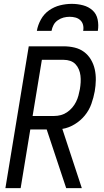

<svg xmlns="http://www.w3.org/2000/svg" viewBox="-20 -975 540 995"><path d="M323 0 222 -304H137L87 0H8L129 -735H310Q339 -735 366.5 -728.5Q394 -722 415.5 -706Q437 -690 451 -666.5Q465 -643 471 -616Q477 -589 476.5 -560Q476 -531 471 -502Q465 -469 453.5 -436.5Q442 -404 419.5 -376.5Q397 -349 366 -330.5Q335 -312 303 -307L404 0ZM261 -374Q278 -374 295 -378.5Q312 -383 327 -393Q342 -403 354 -417Q366 -431 374 -447Q382 -463 386.5 -480Q391 -497 394 -513Q397 -531 398 -548.5Q399 -566 397 -583Q395 -600 388.5 -615.5Q382 -631 371 -642.5Q360 -654 344 -659.5Q328 -665 310 -665H197L149 -374ZM171 -815Q176 -845 192 -874Q208 -903 234.5 -921.5Q261 -940 291.5 -947.5Q322 -955 352 -955Q382 -955 410.5 -947.5Q439 -940 459.5 -921.5Q480 -903 486 -874Q492 -845 487 -815H411Q414 -831 410.5 -845.5Q407 -860 396.5 -870Q386 -880 371.5 -884Q357 -888 341 -888Q325 -888 309.5 -884Q294 -880 279.5 -870Q265 -860 257.5 -845.5Q250 -831 247 -815Z"/></svg>

Font: Iosevka Custom
Style: Italic
Weight: 400
Italic angle: -9°
Monospace: yes
Designer: Belleve Invis
Foundry: Belleve Invis
Version: Version 30.3.3; ttfautohint (v1.8.3)